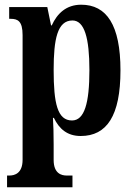

<svg xmlns="http://www.w3.org/2000/svg" viewBox="-20 -566 570 816"><path d="M10 230H288V180H263C242 180 208 172 208 114V48C208 4 207 -34 205 -65H209C232 -17 267 12 323 12C434 12 492 -74 492 -267C492 -460 433 -546 325 -546C262 -546 223 -509 200 -458H197L181 -536H19V-486H25C55 -486 76 -477 76 -417V113C76 171 42 180 20 180H10ZM286 -54C224 -54 208 -127 208 -269C208 -400 224 -479 288 -479C339 -479 360 -404 360 -268C360 -128 339 -54 286 -54Z"/></svg>

Font: Noto Serif Lao ExtraCondensed
Style: Bold
Weight: 700
Width: 2
Designer: Monotype Design Team
Foundry: Monotype Imaging Inc.
Version: Version 2.003